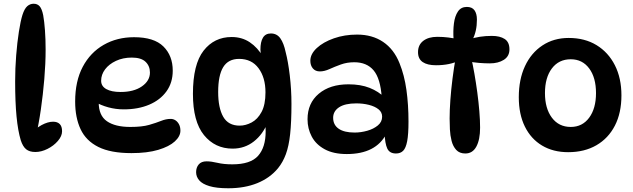

<svg xmlns="http://www.w3.org/2000/svg" viewBox="-20 -811 3384 1027"><path d="M169 2Q138 2 120 -12.5Q102 -27 91 -61Q76 -111 68.5 -187.5Q61 -264 61 -376Q61 -445 66.5 -514.5Q72 -584 81 -641.5Q90 -699 100 -731Q111 -765 126 -778Q141 -791 160 -791Q180 -791 192 -777.5Q204 -764 211 -730Q217 -697 220.5 -649Q224 -601 224 -546Q224 -471 217 -388Q210 -305 198.5 -225Q187 -145 171 -78L143 -92Q169 -124 202.5 -142Q236 -160 264 -160Q287 -160 299.5 -147.5Q312 -135 312 -109Q312 -83 289.5 -57Q267 -31 234 -14.5Q201 2 169 2Z M683 8Q572 8 506 -25Q440 -58 411 -120Q382 -182 382 -268Q382 -377 422.5 -453.5Q463 -530 534.5 -571Q606 -612 697 -612Q804 -612 854 -562.5Q904 -513 904 -433Q904 -369 870.5 -322.5Q837 -276 778 -251Q719 -226 642 -226Q599 -226 559 -237Q519 -248 487 -267L511 -311Q508 -287 508 -263Q508 -193 552 -162.5Q596 -132 677 -132Q740 -132 778 -143Q816 -154 842 -164.5Q868 -175 893 -175Q907 -175 918.5 -167.5Q930 -160 937.5 -146Q945 -132 945 -112Q945 -82 915 -54.5Q885 -27 826.5 -9.5Q768 8 683 8ZM625 -319Q696 -319 739 -349Q782 -379 782 -423Q782 -458 758.5 -480.5Q735 -503 685 -503Q638 -503 600.5 -485.5Q563 -468 542 -440Q521 -412 521 -379Q521 -350 548.5 -334.5Q576 -319 625 -319Z M1224 -16Q1130 -16 1071 -88.5Q1012 -161 1012 -309Q1012 -467 1069 -540Q1126 -613 1219 -613Q1274 -613 1316 -585Q1358 -557 1388 -506L1380 -492Q1377 -506 1375 -522Q1373 -538 1373 -546Q1373 -587 1386.5 -609.5Q1400 -632 1429 -632Q1461 -632 1479.5 -606Q1498 -580 1508 -532Q1521 -483 1530 -407.5Q1539 -332 1539 -255Q1539 -159 1532 -94Q1525 -29 1509 14Q1493 57 1467 89Q1424 141 1356.5 168.5Q1289 196 1201 196Q1138 196 1100 184.5Q1062 173 1045.5 153.5Q1029 134 1029 110Q1029 85 1043 68.5Q1057 52 1085 52Q1110 52 1143.5 60Q1177 68 1223 68Q1320 68 1360.5 22.5Q1401 -23 1401 -108Q1401 -131 1398 -162L1412 -157Q1387 -93 1338 -54.5Q1289 -16 1224 -16ZM1262 -139Q1294 -139 1326 -156Q1358 -173 1379 -212Q1400 -251 1400 -317Q1400 -396 1363 -446Q1326 -496 1259 -496Q1201 -496 1174 -452Q1147 -408 1147 -319Q1147 -234 1174 -186.5Q1201 -139 1262 -139Z M2098 10Q2064 10 2051.5 -16.5Q2039 -43 2037 -101L2047 -96Q1991 13 1835 13Q1764 13 1717 -12.5Q1670 -38 1647.5 -80.5Q1625 -123 1625 -173Q1625 -259 1685 -309.5Q1745 -360 1844 -360Q1909 -360 1957 -341Q2005 -322 2039 -288L2022 -290Q2015 -391 1978.5 -434.5Q1942 -478 1875 -478Q1836 -478 1803 -466Q1770 -454 1742.5 -441.5Q1715 -429 1691 -429Q1667 -429 1653.5 -445Q1640 -461 1640 -486Q1640 -522 1674.5 -554Q1709 -586 1766 -606Q1823 -626 1890 -626Q1971 -626 2029 -587Q2087 -548 2117 -473Q2143 -409 2154 -330Q2165 -251 2165 -161Q2165 -93 2158 -56Q2151 -19 2136.5 -4.5Q2122 10 2098 10ZM1877 -102Q1910 -102 1944 -111.5Q1978 -121 2001 -140Q2024 -159 2024 -187Q2024 -211 2004.5 -226.5Q1985 -242 1953.5 -250Q1922 -258 1886 -258Q1825 -258 1793.5 -237Q1762 -216 1762 -181Q1762 -143 1791.5 -122.5Q1821 -102 1877 -102Z M2426 -602H2406Q2403 -646 2408 -685.5Q2413 -725 2429.5 -749.5Q2446 -774 2477 -774Q2505 -774 2518 -756Q2531 -738 2531 -706Q2531 -643 2507 -598L2489 -600Q2543 -619 2611 -619Q2654 -619 2679.5 -602.5Q2705 -586 2705 -547Q2705 -510 2675 -491Q2645 -472 2600 -472Q2573 -472 2542.5 -474.5Q2512 -477 2483 -483L2500 -504Q2509 -466 2517.5 -417.5Q2526 -369 2533 -317Q2540 -265 2544 -216Q2548 -167 2548 -128Q2548 -64 2528 -27Q2508 10 2469 10Q2438 10 2420.5 -9Q2403 -28 2395.5 -57.5Q2388 -87 2386.5 -119Q2385 -151 2385 -177Q2385 -221 2389 -276.5Q2393 -332 2400.5 -391Q2408 -450 2418 -505L2438 -488Q2387 -462 2312 -462Q2266 -462 2241 -479Q2216 -496 2216 -532Q2216 -571 2244 -592.5Q2272 -614 2319 -614Q2350 -614 2377.5 -610.5Q2405 -607 2426 -602Z M3019 3Q2939 3 2879.5 -32.5Q2820 -68 2787.5 -134Q2755 -200 2755 -291Q2755 -386 2788 -457Q2821 -528 2881.5 -568Q2942 -608 3022 -608Q3108 -608 3171 -569.5Q3234 -531 3269 -462Q3304 -393 3304 -301Q3304 -207 3269 -139Q3234 -71 3170 -34Q3106 3 3019 3ZM3033 -132Q3095 -132 3131.5 -181.5Q3168 -231 3168 -313Q3168 -396 3131.5 -445Q3095 -494 3033 -494Q2969 -494 2932 -445Q2895 -396 2895 -313Q2895 -231 2932 -181.5Q2969 -132 3033 -132Z"/></svg>

Font: DynaPuff
Style: Regular
Weight: 400
Designer: Toshi Omagari, Jennifer Daniel
Foundry: Google Fonts
Version: Version 2.000